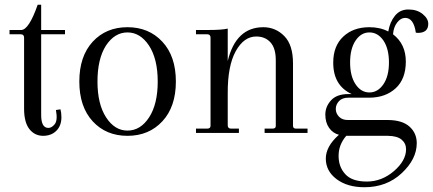

<svg xmlns="http://www.w3.org/2000/svg" viewBox="-20 -558 1818 806"><path d="M152.8 -538.1V-432.1H252.9V-414.1H152.8V-75.2Q152.8 -21 183.1 -21Q197.3 -21 210 -37.1Q222.7 -53.2 214.8 -96.2L233.9 -99.1Q237.8 -84 237.8 -65.9Q237.8 -29.8 216.3 -8.8Q195.3 12.2 160.2 12.2Q125 11.7 103 -16.6Q81.1 -44.9 81.1 -102.1V-399.9Q81.1 -414.1 66.9 -414.1H20V-432.1H68.8Q101.1 -432.1 138.2 -538.1Z M389.2 -215.8Q389.2 -121.1 425.3 -65.4Q461.4 -9.8 515.1 -9.8Q569.8 -9.8 606 -65.4Q642.1 -121.1 642.1 -215.8Q642.1 -310.5 605.5 -366.7Q568.8 -421.9 515.1 -421.9Q461.4 -421.9 424.8 -366.7Q389.2 -311 389.2 -215.8ZM369.1 -48.8Q313 -109.9 313 -215.8Q313 -321.8 369.1 -382.8Q425.3 -443.8 515.1 -443.8Q605 -443.8 661.6 -382.8Q718.3 -321.8 718.3 -215.8Q718.3 -109.9 661.6 -48.8Q605 12.2 515.1 12.2Q425.3 12.2 369.1 -48.8Z M1210 -292V-29.8Q1210 -17.6 1223.6 -18.1H1271V0H1090.8V-18.1H1124Q1138.2 -18.1 1137.7 -29.8V-305.2Q1137.7 -356 1115.2 -380.4Q1092.8 -404.8 1055.7 -404.8Q1003.9 -404.8 969.7 -343.3Q935.5 -281.7 936 -167V-32.2Q936 -18.1 949.7 -18.1H982.9V0H802.7V-18.1H849.6Q863.8 -18.1 863.8 -29.8V-399.9Q863.8 -414.1 849.6 -414.1H802.7V-432.1H852.1Q912.1 -432.1 936 -438V-301.8Q970.2 -443.8 1085.9 -443.8Q1137.7 -443.4 1173.8 -406.2Q1210 -369.1 1210 -292Z M1589.4 -388.2Q1565.9 -421.9 1530.8 -421.9Q1495.6 -421.9 1472.7 -387.7Q1449.7 -353.5 1449.7 -295.9Q1449.7 -238.3 1472.7 -204.1Q1495.6 -169.9 1530.8 -169.9Q1565.9 -169.9 1589.4 -204.1Q1612.8 -238.3 1612.8 -295.9Q1612.8 -353.5 1589.4 -388.2ZM1608.9 12.2H1433.6Q1401.4 49.3 1401.4 96.2Q1401.4 143.1 1429.7 173.3Q1457.5 204.1 1520 204.1Q1582.5 204.1 1633.8 160.2Q1684.6 116.2 1684.6 68.8Q1684.6 43.9 1666 28.3Q1647.5 12.7 1608.9 12.2ZM1680.7 -482.9Q1662.6 -482.9 1647.5 -463.9Q1632.3 -444.8 1629.9 -414.1Q1683.6 -373 1683.6 -299.8Q1683.6 -226.6 1641.1 -187.5Q1598.6 -148.4 1530.8 -147.9H1441.9Q1417 -147.9 1403.3 -133.8Q1389.6 -119.1 1389.6 -100.6Q1389.6 -82 1403.3 -67.9Q1417 -53.7 1441.9 -54.2H1608.9Q1668.9 -53.7 1699.2 -26.4Q1729.5 1 1729.5 43Q1729.5 109.9 1666.5 168.9Q1603.5 228 1509.8 228Q1438 228 1392.6 193.8Q1347.7 159.7 1347.7 107.9Q1347.7 56.2 1402.8 7.8Q1377 1 1361.3 -21.5Q1345.7 -43.9 1345.7 -77.1Q1345.7 -110.4 1369.6 -136.7Q1393.6 -163.1 1441.9 -163.1H1456.5Q1378.4 -199.2 1378.9 -295.9Q1378.9 -364.7 1420.9 -404.3Q1462.9 -443.8 1530.8 -443.8Q1575.7 -443.8 1609.9 -425.8Q1616.7 -465.8 1638.2 -492.2Q1659.7 -518.6 1695.3 -518.1Q1731 -518.1 1754.4 -499Q1777.8 -480 1777.8 -458Q1777.8 -419.9 1733.9 -419.9L1725.6 -420.9Q1716.8 -482.9 1680.7 -482.9Z"/></svg>

Font: Arapey-Regular
Style: Regular
Weight: 400
Designer: Eduardo Rodriguez Tunni
Foundry: Eduardo Rodriguez Tunni
Version: Version 1.002